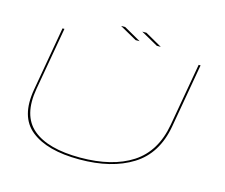

<svg xmlns="http://www.w3.org/2000/svg" viewBox="-107 -916 1249 1064"><g transform="rotate(15 517.5 -384.0)"><path d="M429 3.5Q244 3.5 151.5 -70.5Q59 -144.5 87.5 -306L152 -674H163L99.5 -313.5Q71.5 -154.5 158.5 -81Q245.5 -7.5 430.5 -7.5Q615.5 -7.5 728.5 -81Q841.5 -154.5 869.5 -313.5L933 -674H944L879.5 -306Q851 -144.5 732.5 -70.5Q614 3.5 429 3.5ZM681.5 -716 583.5 -771H607.5L704.5 -716ZM560 -716 462 -771H486L583 -716Z"/></g></svg>

Font: Anybody UltraExpanded Thin
Style: Italic
Weight: 100
Width: 9
Italic angle: -10°
Designer: Tyler Finck
Foundry: Etcetera Type Company
Version: Version 1.010; ttfautohint (v1.8.3) -l 8 -r 50 -G 200 -x 14 